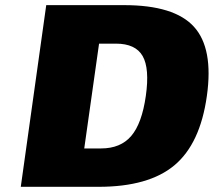

<svg xmlns="http://www.w3.org/2000/svg" viewBox="-20 -720 824 740"><path d="M777.3 -350.1Q751.5 -166 652.3 -83Q553.2 0 359.9 0H60.1L158.2 -700.2H458.5Q651.9 -700.2 727.5 -616.9Q803.2 -533.7 777.3 -350.1ZM426.8 -551.8H361.8L304.7 -147.9H369.6Q444.8 -147.9 485.8 -196Q526.9 -244.1 542 -350.1Q557.1 -456.1 529.8 -503.9Q502.4 -551.8 426.8 -551.8Z"/></svg>

Font: Fivo Sans Black
Style: Regular
Weight: 900
Designer: Alexander Slobzheninov
Foundry: Alexander Slobzheninov
Version: 1.0